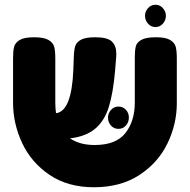

<svg xmlns="http://www.w3.org/2000/svg" viewBox="-20 -777 800 809"><path d="M35 0ZM725 -530V-342Q725 -254 685.5 -172.5Q646 -91 567 -39.5Q488 12 376 12Q266 12 189 -40Q112 -92 73.5 -174Q35 -256 35 -344V-531Q35 -563 39.5 -580Q44 -597 63 -608.5Q82 -620 124 -620Q165 -620 184.5 -608.5Q204 -597 208.5 -579.5Q213 -562 213 -530V-344Q213 -323 216 -300Q282 -308 289 -483L291 -537Q292 -567 297 -583Q302 -599 321 -609.5Q340 -620 381 -620Q433 -620 451.5 -602Q470 -584 470 -551Q470 -537 469 -530L465 -480Q457 -387 439 -328Q421 -269 382 -235.5Q343 -202 275 -194Q316 -166 379 -166Q469 -166 508.5 -216.5Q548 -267 548 -345V-537Q548 -566 552.5 -582.5Q557 -599 576.5 -609.5Q596 -620 637 -620Q678 -620 697 -608.5Q716 -597 720.5 -579.5Q725 -562 725 -530ZM523 -282Q523 -262 510.5 -248Q498 -234 479 -234Q460 -234 447.5 -248Q435 -262 435 -282Q435 -299 447.5 -313.5Q460 -328 479 -328Q498 -328 510.5 -314.5Q523 -301 523 -282ZM679 -711Q679 -692 666.5 -677.5Q654 -663 635 -663Q616 -663 603.5 -677.5Q591 -692 591 -711Q591 -728 603.5 -742.5Q616 -757 635 -757Q654 -757 666.5 -742.5Q679 -728 679 -711Z"/></svg>

Font: Fredoka One
Style: Regular
Weight: 400
Designer: Milena B. Brandão, Ben Nathan
Version: Version 2.000; ttfautohint (v1.5.33-1714) -l 8 -r 50 -G 200 